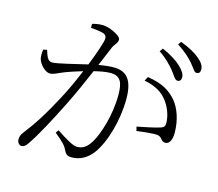

<svg xmlns="http://www.w3.org/2000/svg" viewBox="-110 -913 1221 1077"><g transform="rotate(15 500.0 -375.0)"><path d="M803 -607C823 -582 834 -557 850 -557C863 -557 871 -566 871 -581C871 -601 860 -618 835 -642C811 -665 775 -688 725 -710L711 -691C753 -663 782 -632 803 -607ZM894 -677C916 -653 927 -627 941 -627C955 -627 963 -635 963 -651C963 -672 952 -691 925 -713C902 -733 864 -754 814 -773L801 -755C845 -726 871 -703 894 -677ZM672 -510C740 -497 780 -471 809 -432C839 -391 849 -348 851 -322C852 -297 850 -287 829 -280C801 -270 730 -256 695 -249L701 -225C735 -230 800 -237 821 -234C850 -230 847 -203 874 -203C900 -203 911 -234 911 -270C911 -347 886 -411 854 -449C816 -493 770 -521 685 -534ZM305 -718C329 -717 367 -712 382 -706C395 -699 398 -691 398 -680C398 -662 375 -594 344 -516C272 -500 176 -474 144 -474C115 -474 109 -508 99 -535L78 -531C74 -513 75 -489 78 -476C86 -447 121 -411 147 -411C171 -411 183 -422 229 -440C250 -448 286 -460 326 -472C300 -410 271 -346 245 -298C187 -188 145 -123 89 -50C77 -34 74 -23 74 -9C74 11 88 23 99 23C112 23 122 17 136 -4C179 -68 227 -158 284 -272C319 -342 353 -419 382 -487C418 -496 452 -502 476 -502C534 -502 551 -469 551 -393C551 -275 512 -158 482 -108C455 -63 430 -53 400 -53C377 -53 331 -81 278 -116L266 -99C323 -52 331 -40 338 -26C351 -1 356 12 388 12C439 12 478 -14 507 -51C562 -124 600 -263 600 -383C600 -497 559 -537 486 -537C461 -537 427 -533 399 -528L446 -640C456 -664 474 -673 474 -695C474 -717 404 -750 365 -750C341 -750 321 -746 305 -741Z"/></g></svg>

Font: Noto Serif CJK TC Light
Style: Regular
Weight: 300
Designer: Ryoko NISHIZUKA 西塚涼子 (kana & ideographs); Frank Grießhammer (Latin, Greek & Cyrillic); Wenlong ZHANG 张文龙 (bopomofo); San
Foundry: Adobe
Version: Version 2.001;hotconv 1.1.0;makeotfexe 2.6.0